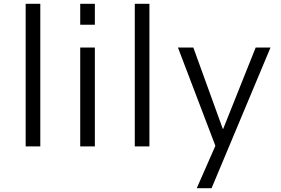

<svg xmlns="http://www.w3.org/2000/svg" viewBox="-20 -770 1478 1010"><path d="M115 0V-750H192V0Z M402 -640V-750H479V-640ZM402 0V-520H479V0Z M689 0V-750H766V0Z M997 -520 1152 -92H1154L1325 -520H1403L1093 220H1015L1113 -3L916 -520Z"/></svg>

Font: Mplus 1p
Style: Regular
Weight: 400
Version: Version 1.061